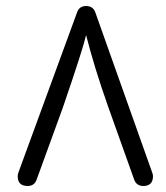

<svg xmlns="http://www.w3.org/2000/svg" viewBox="-20 -615 555 640"><path d="M298 -573C293 -588 282 -595 267 -595C252 -595 242 -588 237 -574L41 -39C40 -35 39 -31 39 -28C39 -6 50 5 72 5C87 5 97 -2 102 -16L189 -255C234 -386 260 -467 267 -498C284 -431 308 -351 341 -258L427 -17C432 -2 443 5 458 5C479 5 490 -6 490 -28C490 -31 489 -35 488 -38Z"/></svg>

Font: GFS Philostratos
Style: Regular
Weight: 400
Designer: George D. Matthiopoulos
Foundry: George D. Matthiopoulos
Version: Version 1.000